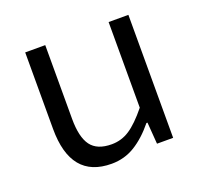

<svg xmlns="http://www.w3.org/2000/svg" viewBox="-97 -622 794 748"><g transform="rotate(-20 300.0 -248.5)"><path d="M246.1 13.2Q77.1 13.2 77.1 -192.9V-509.8H160.2V-204.1Q160.2 -128.4 186 -93.3Q211.9 -58.1 272 -58.1Q313 -58.1 346.9 -80.6Q380.9 -103 422.9 -154.8V-509.8H504.9V0H438L431.2 -89.8H426.8Q386.7 -40.5 343 -13.7Q299.3 13.2 246.1 13.2Z"/></g></svg>

Font: Office Code Pro D
Style: Regular
Weight: 400
Designer: Nathan Rutzky & Paul D. Hunt
Foundry: Adobe Systems Incorporated
Version: Version 1.004;PS 001.004;hotconv 1.0.70;makeotf.lib2.5.58329